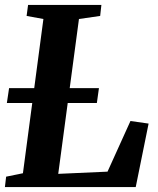

<svg xmlns="http://www.w3.org/2000/svg" viewBox="-22 -763 646 783"><path d="M-2 0 3 -42.5 71.5 -56.5 155 -685.5 86.5 -698 92.5 -743H391.5L386.5 -698L300 -685.5L215.5 -54L416.5 -63L510 -269.5L584 -259L531.5 0ZM6 -343 15 -403.5H381.5L373 -343Z"/></svg>

Font: Merriweather 36pt
Style: Bold Italic
Weight: 700
Italic angle: -7.8°
Version: Version 2.101